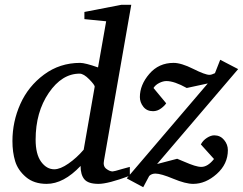

<svg xmlns="http://www.w3.org/2000/svg" viewBox="-20 -757 1016 803"><path d="M529 -737 415 -86Q410 -62 424.5 -51Q439 -40 451 -40Q457 -40 490 -50L523 -59V-22Q432 12 392 12Q349 12 333 -7Q317 -26 317 -63Q246 12 175 12Q122 12 88.5 -16.5Q55 -45 43.5 -82.5Q32 -120 32 -167Q32 -248 65 -322Q98 -396 164 -445Q230 -494 315 -494Q336 -494 390 -475L424 -668L333 -677V-707L488 -737ZM376 -394Q377 -401 353.5 -425Q330 -449 313 -449Q239 -449 184 -368.5Q129 -288 129 -173Q129 -112 152 -80.5Q175 -49 207 -49Q232 -49 266.5 -73Q301 -97 330 -131ZM976 -468 637 -71 721 -93Q727 -91 751 -80.5Q775 -70 792.5 -64.5Q810 -59 822 -59Q849 -59 875 -92L820 -153Q829 -170 845.5 -180.5Q862 -191 876 -191Q901 -191 917 -172Q933 -153 933 -129Q933 -71 886.5 -29.5Q840 12 788 12Q756 12 704.5 -9.5Q653 -31 630 -31Q614 -31 604 -21L579 26L510 -11L849 -408L761 -389Q709 -418 676 -418Q662 -418 646 -410Q630 -402 622 -389L675 -325Q669 -315 653.5 -303.5Q638 -292 620 -292Q594 -292 579.5 -310.5Q565 -329 565 -351Q565 -402 604.5 -448Q644 -494 706 -494Q738 -494 788 -469Q838 -444 856 -444Q865 -444 879 -451L901 -507Z"/></svg>

Font: Veleka
Style: Italic
Weight: 400
Italic angle: -12°
Designer: Stefan Peev, Context Ltd, 2016; SIL International, 1997-2014.
Foundry: Stefan Peev, Context Ltd, 2016
Version: Version 1.000